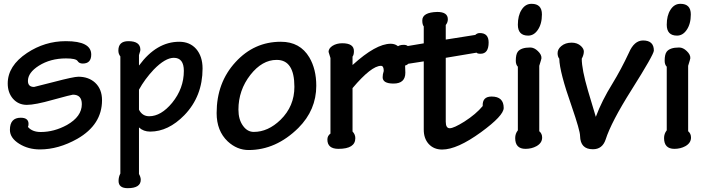

<svg xmlns="http://www.w3.org/2000/svg" viewBox="-20 -768 3643 994"><path d="M321.5 -554.9Q452.3 -554.9 452.3 -485.6Q452.3 -439 408.2 -439Q389.7 -439 381.5 -452.3Q372.8 -465.6 321.5 -465.6Q241 -465.6 181 -427.7Q124.6 -391.8 124.6 -349.2Q124.6 -317.9 156.4 -317.9Q157.9 -317.9 260 -344.1Q361.5 -370.8 385.6 -370.8Q438.5 -370.8 472.3 -340Q508.2 -306.7 508.2 -249.2Q508.2 -122.6 380 -49.2Q282.6 5.6 186.7 5.6Q126.2 5.6 79.5 -23.6Q31.3 -53.8 31.3 -95.4Q31.3 -158.5 87.2 -158.5Q127.7 -158.5 127.7 -126.7Q127.7 -116.4 124.6 -110.8Q147.2 -84.6 190.8 -84.6Q260 -84.6 326.7 -121Q403.6 -164.6 403.6 -228.7Q403.6 -277.9 357.4 -277.9Q350.8 -277.9 253.8 -251.3Q161.5 -225.1 119 -225.1Q74.9 -225.1 46.7 -257.4Q20 -288.7 20 -335.9Q20 -427.2 120 -493.8Q212.3 -554.9 320.5 -554.9Z M699.5 -429.7H700.5Q790.3 -551.8 908.2 -551.8Q962.6 -551.8 995.4 -514.9Q1028.7 -476.4 1028.7 -413.3Q1028.7 -269.2 934.4 -171.8Q851.3 -86.7 757.4 -86.7Q722.6 -86.7 699.5 -108.2V132.8Q708.7 149.2 708.7 162.6Q708.7 206.2 641 206.2Q593.8 206.2 593.8 168.7Q593.8 147.7 603.1 130.3V-475.9Q592.8 -488.7 592.8 -506.2Q592.8 -554.9 644.6 -554.9Q706.7 -554.9 706.7 -510.3Q706.7 -504.6 703.1 -494.9L699.5 -482.6ZM699.5 -200Q716.9 -166.2 752.3 -166.2Q813.8 -166.2 871.3 -235.9Q931.8 -310.3 931.8 -401Q931.8 -468.7 880 -468.7Q835.4 -468.7 775.9 -407.7Q728.7 -357.4 699.5 -303.6Z M1434.4 -551.8Q1533.3 -551.8 1581.5 -470.8Q1617.4 -409.7 1617.4 -324.1Q1617.4 -198.5 1524.6 -105.6Q1408.7 8.7 1267.2 8.7Q1207.2 8.7 1159 -35.9Q1101.5 -90.3 1101.5 -182.6Q1101.5 -340.5 1199.5 -446.7Q1295.9 -551.8 1433.3 -551.8ZM1411.8 -457.9Q1337.4 -457.9 1276.4 -380.5Q1214.4 -301 1214.4 -200.5Q1214.4 -149.2 1237.9 -116.9Q1260.5 -85.1 1293.8 -85.1Q1367.7 -85.1 1432.3 -147.7Q1504.1 -217.9 1504.1 -318.5Q1504.1 -457.9 1412.8 -457.9Z M1690.8 -467.7 1681 -499.5Q1681 -517.4 1701.5 -530.8Q1723.1 -544.1 1751.8 -544.1Q1812.3 -544.1 1812.3 -503.6Q1812.3 -483.6 1805.1 -474.9V-432.3H1806.2Q1926.2 -541.5 2002.6 -541.5Q2078.5 -541.5 2078.5 -391.8Q2078.5 -335.4 2017.4 -335.4Q1961 -335.4 1961 -368.2Q1961 -383.6 1966.7 -400.5Q1966.7 -427.2 1952.3 -427.2Q1902.6 -427.2 1805.1 -311.8V-87.2Q1819.5 -72.3 1819.5 -52.8Q1819.5 2.6 1732.3 2.6Q1674.9 2.6 1674.9 -45.6Q1674.9 -65.1 1690.8 -76.4Z M2173.8 -631.3Q2166.2 -640.5 2166.2 -662.1Q2166.2 -704.1 2243.6 -706.2Q2298.5 -706.2 2298.5 -668.2Q2298.5 -651.8 2287.7 -638.5V-563.1L2440.5 -587.2Q2450.3 -596.9 2464.1 -596.9Q2509.7 -596.9 2509.7 -548.2Q2509.7 -489.7 2467.7 -489.7Q2451.3 -489.7 2447.2 -495.4L2287.7 -468.7V-137.9Q2287.7 -104.1 2308.2 -104.1Q2329.2 -104.1 2384.1 -138.5Q2444.1 -176.9 2479 -219Q2476.4 -268.2 2525.1 -268.2Q2587.7 -268.2 2587.7 -209.2Q2587.7 -169.2 2470.3 -83.6Q2346.7 6.2 2269.2 6.2Q2225.6 6.2 2199 -23.1Q2173.8 -51.3 2173.8 -96.9V-450.3L2093.8 -437.9Q2084.6 -428.7 2069.7 -427.2Q2021 -429.2 2021 -484.6Q2021 -535.9 2069.7 -535.9Q2084.1 -535.9 2090.8 -529.7L2173.8 -543.6Z M2732.3 -748.2Q2785.6 -748.2 2785.6 -693.3Q2785.6 -643.6 2763.6 -612.3Q2743.6 -583.6 2714.4 -583.6Q2661 -583.6 2661 -640Q2661 -687.2 2680 -716.9Q2699.5 -748.2 2731.3 -748.2ZM2783.1 -466.2Q2783.1 -463.1 2771.8 -427.2V-88.7Q2786.7 -76.4 2786.7 -55.9Q2786.7 -27.7 2757.4 -11.3Q2732.3 2.6 2700.5 2.6Q2647.2 2.6 2647.2 -53.3Q2647.2 -75.9 2661 -93.3V-422.6Q2650.3 -433.3 2650.3 -453.3Q2650.3 -486.2 2660.5 -500Q2676.9 -522.1 2725.1 -522.1Q2745.6 -522.1 2764.6 -503.6Q2784.1 -485.1 2783.1 -467.2Z M3048.7 4.6Q2984.6 4.6 2983.1 -64.1Q2983.1 -91.3 2939.5 -217.9Q2876.9 -395.4 2875.4 -464.1Q2866.7 -474.9 2866.7 -492.8Q2866.7 -513.3 2885.6 -529.2Q2906.7 -547.2 2939.5 -547.2Q2968.7 -547.2 2987.7 -529.7Q3002.6 -515.4 3002.6 -501.5Q3002.6 -484.1 2991.8 -464.1Q2991.8 -408.7 3024.1 -298.5L3064.6 -163.1Q3095.9 -247.2 3150.8 -335.4Q3195.9 -409.2 3235.9 -494.9Q3263.1 -558.5 3309.2 -558.5Q3365.1 -558.5 3365.1 -506.2Q3365.1 -486.2 3249.7 -303.1Q3144.1 -135.9 3115.4 -45.6Q3098.5 4.6 3050.3 4.6Z M3503.1 -748.2Q3556.4 -748.2 3556.4 -693.3Q3556.4 -643.6 3534.4 -612.3Q3514.4 -583.6 3485.1 -583.6Q3431.8 -583.6 3431.8 -640Q3431.8 -687.2 3450.8 -716.9Q3470.3 -748.2 3502.1 -748.2ZM3553.8 -466.2Q3553.8 -463.1 3542.6 -427.2V-88.7Q3557.4 -76.4 3557.4 -55.9Q3557.4 -27.7 3528.2 -11.3Q3503.1 2.6 3471.3 2.6Q3417.9 2.6 3417.9 -53.3Q3417.9 -75.9 3431.8 -93.3V-422.6Q3421 -433.3 3421 -453.3Q3421 -486.2 3431.3 -500Q3447.7 -522.1 3495.9 -522.1Q3516.4 -522.1 3535.4 -503.6Q3554.9 -485.1 3553.8 -467.2Z"/></svg>

Font: Myanmar Handwriting
Style: Regular
Weight: 400
Designer: Khon Soe Zaw Thu
Foundry: PaOh Unicode khonsoezawthu@gmail.com and @hotmail.com
Version: Version 1.30 November 9, 2016